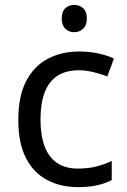

<svg xmlns="http://www.w3.org/2000/svg" viewBox="-20 -757 520 787"><path d="M300 10Q229 10 173.5 -19Q118 -48 86.5 -109Q55 -170 55 -265Q55 -364 88 -426Q121 -488 177.5 -517Q234 -546 306 -546Q347 -546 385 -537.5Q423 -529 447 -517L420 -444Q396 -453 364 -461Q332 -469 304 -469Q250 -469 215 -446Q180 -423 163 -378Q146 -333 146 -266Q146 -202 163 -157Q180 -112 214 -89Q248 -66 299 -66Q343 -66 376.5 -75Q410 -84 438 -97V-19Q411 -5 378.5 2.5Q346 10 300 10ZM285 -737Q305 -737 320.5 -723.5Q336 -710 336 -681Q336 -653 320.5 -639Q305 -625 285 -625Q263 -625 248 -639Q233 -653 233 -681Q233 -710 248 -723.5Q263 -737 285 -737Z"/></svg>

Font: Noto Sans Devanagari
Style: Regular
Weight: 400
Designer: Jelle Bosma - Monotype Design Team
Foundry: Monotype Imaging Inc.
Version: Version 2.003